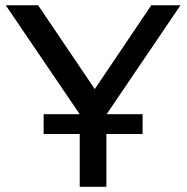

<svg xmlns="http://www.w3.org/2000/svg" viewBox="-20 -715 715 735"><path d="M2 -694.8H126L342.8 -374L559.1 -694.8H670.9L388.2 -277.8H525.9V-202.1H387.2V0H285.2V-202.1H147V-277.8H285.2Z"/></svg>

Font: CMU Bright
Style: SemiBold
Weight: 600
Version: Version 0.7.0